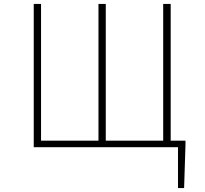

<svg xmlns="http://www.w3.org/2000/svg" viewBox="-20 -746 1040 973"><path d="M151 0H882V207H913L920 -13V-33H845V-726H807V-33H516V-726H479V-33H188V-726H151Z"/></svg>

Font: Harano Aji Gothic TW ExtraLight
Style: Regular
Weight: 250
Foundry: Masamichi Hosoda
Version: HaranoAjiGothicTW-ExtraLight version 20230610;ttx 4.39.4